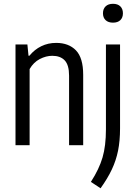

<svg xmlns="http://www.w3.org/2000/svg" viewBox="-20 -782 730 1034"><path d="M63.5 -542.5H127.5L133.5 -482H138.5Q166 -515.5 202.5 -533.2Q239 -551 282.5 -551Q350 -551 389 -510.8Q428 -470.5 428 -379V0H352V-374.5Q352 -432 328.5 -456.8Q305 -481.5 261.5 -481.5Q228 -481.5 194.2 -464Q160.5 -446.5 139.5 -410V0H63.5ZM469.5 197.5Q514 128.5 532.2 66Q550.5 3.5 550.5 -85V-542.5H626.5V-90.5Q626.5 -23.5 615.8 29.5Q605 82.5 582.2 130.8Q559.5 179 521.5 232ZM534.5 -710.5Q534.5 -734 548.8 -747.8Q563 -761.5 588.5 -761.5Q614 -761.5 628 -747.8Q642 -734 642 -710.5Q642 -687 628 -673.5Q614 -660 588.5 -660Q563 -660 548.8 -673.5Q534.5 -687 534.5 -710.5Z"/></svg>

Font: Encode Sans Condensed
Style: Regular
Weight: 400
Width: 3
Designer: Multiple Designers
Foundry: Impallari Type
Version: Version 2.000